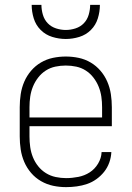

<svg xmlns="http://www.w3.org/2000/svg" viewBox="-20 -760 540 788"><path d="M251 8Q224 8 198 2.5Q172 -3 148.5 -16.5Q125 -30 107.5 -50.5Q90 -71 79.5 -95.5Q69 -120 65 -146.5Q61 -173 61 -200V-320Q61 -347 65 -373.5Q69 -400 79.5 -424.5Q90 -449 107.5 -469.5Q125 -490 148 -503.5Q171 -517 197 -522.5Q223 -528 250 -528Q277 -528 303 -522.5Q329 -517 352 -503.5Q375 -490 392.5 -469.5Q410 -449 420.5 -424.5Q431 -400 435 -373.5Q439 -347 439 -320V-242H101V-200Q101 -178 104 -156.5Q107 -135 115 -115Q123 -95 136.5 -78Q150 -61 168.5 -49.5Q187 -38 208.5 -33.5Q230 -29 251 -29Q276 -29 301.5 -34Q327 -39 348 -52.5Q369 -66 382.5 -88.5Q396 -111 397 -136H437Q436 -114 428.5 -93Q421 -72 407.5 -55Q394 -38 376 -25Q358 -12 337.5 -5Q317 2 295 5Q273 8 251 8ZM101 -278H399V-320Q399 -342 396 -363Q393 -384 385 -404Q377 -424 363.5 -441.5Q350 -459 332 -470.5Q314 -482 293 -486.5Q272 -491 250 -491Q228 -491 207 -486.5Q186 -482 168 -470.5Q150 -459 136.5 -441.5Q123 -424 115 -404Q107 -384 104 -363Q101 -342 101 -320ZM250 -600Q222 -600 194.5 -608.5Q167 -617 147 -637Q127 -657 118.5 -684.5Q110 -712 110 -740H150Q150 -720 156 -699.5Q162 -679 176 -664.5Q190 -650 210 -643.5Q230 -637 250 -637Q270 -637 290 -643.5Q310 -650 324 -664.5Q338 -679 344 -699.5Q350 -720 350 -740H390Q390 -712 381.5 -684.5Q373 -657 353 -637Q333 -617 305.5 -608.5Q278 -600 250 -600Z"/></svg>

Font: Iosevka Curly Extralight
Style: Regular
Weight: 200
Monospace: yes
Designer: Belleve Invis
Foundry: Belleve Invis
Version: Version 22.1.2; ttfautohint (v1.8.4)